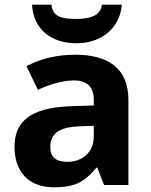

<svg xmlns="http://www.w3.org/2000/svg" viewBox="-20 -791 644 821"><path d="M302 -557C225 -557 156 -541 93 -508L142 -407C201 -434 253 -447 296 -447C353 -447 381 -419 381 -364V-340L286 -337C146 -332 42 -295 42 -163C42 -55 104 10 211 10C254 10 288 4 314 -8C340 -20 367 -43 392 -74H396L425 0H529V-364C529 -500 441 -557 302 -557ZM267 -99C219 -99 195 -120 195 -162C195 -230 250 -249 323 -251L381 -253V-208C381 -141 334 -99 267 -99ZM200 -771H117C122 -668 197 -606 307 -606C414 -606 493 -671 501 -771H416C411 -730 375 -710 308 -710C246 -710 205 -718 200 -771Z"/></svg>

Font: Passageway
Style: Regular
Weight: 700
Foundry: Ascender Corporation
Version: Version 1.11